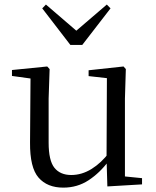

<svg xmlns="http://www.w3.org/2000/svg" viewBox="-20 -818 693 852"><path d="M260.9 14.6Q189.8 14.6 151.1 -29.8Q112.3 -74.2 113.3 -185.8L115.5 -483.7L137.7 -466.6L33.1 -481V-507.3L189.5 -523L200.2 -511.5L195.8 -380.4V-185.1Q195.8 -105.3 221.6 -73.3Q247.4 -41.4 296.3 -41.4Q342.8 -41.4 386.1 -68.1Q429.4 -94.9 464.9 -141.8L488.1 -103H461.7Q423.1 -51 373.2 -18.2Q323.3 14.6 260.9 14.6ZM456.4 9.3 452.8 -114.1V-115.5L454.4 -471.2L373.2 -480.3V-506.2L528.2 -523L538.4 -511.5L534.4 -380.4V-35L610.3 -27.4V0.2ZM183.8 -797.8 345.9 -658.4H291.4L454 -797.8L470.5 -780.9L345.1 -618.7H292.2L167.4 -780.9Z"/></svg>

Font: Noto Serif KR ExtraLight
Style: Regular
Weight: 200
Designer: Ryoko NISHIZUKA 西塚涼子 (kana & ideographs); Frank Grießhammer (Latin, Greek & Cyrillic); Wenlong ZHANG 张文龙 (bopomofo); San
Foundry: Adobe
Version: Version 2.002-H1;hotconv 1.1.0;makeotfexe 2.6.0